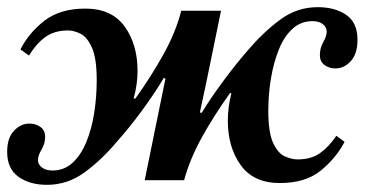

<svg xmlns="http://www.w3.org/2000/svg" viewBox="-21 -503 1018 536"><path d="M110 13Q62 13 30.5 -9.5Q-1 -32 -1 -79Q-1 -118 18 -138Q37 -158 61 -158Q79 -158 92 -148.5Q105 -139 105 -121Q105 -102 95 -85.5Q85 -69 85 -56Q85 -44 96 -35.5Q107 -27 126 -27Q158 -27 181.5 -48.5Q205 -70 220 -106.5Q235 -143 242 -188Q249 -233 249 -279Q249 -341 235.5 -370.5Q222 -400 203.5 -409Q185 -418 169 -418Q131 -418 105.5 -399.5Q80 -381 60 -348L36 -365Q60 -412 103.5 -445.5Q147 -479 217 -479Q291 -479 327 -429Q363 -379 363 -305Q363 -267 352 -228H357Q402 -291 436 -352.5Q470 -414 485 -473H596L556 -278L537 -189L542 -188Q567 -229 602.5 -277Q638 -325 673 -365Q714 -413 761 -448Q808 -483 866 -483Q914 -483 945.5 -461.5Q977 -440 977 -392Q977 -353 958.5 -332.5Q940 -312 915 -312Q898 -312 885 -321.5Q872 -331 872 -349Q872 -369 881.5 -385.5Q891 -402 891 -415Q891 -427 880.5 -435.5Q870 -444 851 -444Q819 -444 795.5 -422.5Q772 -401 757.5 -365Q743 -329 735.5 -284.5Q728 -240 728 -194Q728 -133 741.5 -104Q755 -75 774 -66.5Q793 -58 810 -58Q848 -58 873 -76Q898 -94 918 -124L941 -107Q916 -60 873.5 -26Q831 8 760 8Q687 8 651 -42Q615 -92 615 -166Q615 -204 625 -243H621Q576 -180 542.5 -119.5Q509 -59 493 0H383L424 -201L441 -284L436 -285Q411 -243 375.5 -194.5Q340 -146 304 -106Q264 -58 216 -22.5Q168 13 110 13Z"/></svg>

Font: STIX Two Text SemiBold
Style: Italic
Weight: 600
Italic angle: -12°
Designer: Ross Mills, John Hudson & Paul Hanslow, Tiro Typeworks Ltd; with prior portions MicroPress Inc. and Coen Hoffman, Elsevi
Foundry: Tiro Typeworks Ltd
Version: Version 2.13 b171